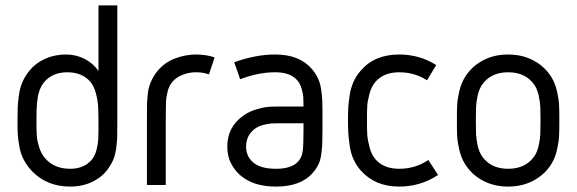

<svg xmlns="http://www.w3.org/2000/svg" viewBox="-20 -686 2139 712"><path d="M225.1 -483.9Q261.7 -483.9 293.5 -467.8Q325.2 -451.7 345.2 -422.9V-666H415V-231.9Q415 -195.8 414.6 -178.5Q414.1 -161.1 410.9 -136.7Q407.7 -112.3 400.4 -94.7Q393.1 -77.1 380.9 -60.1Q359.4 -29.8 322.8 -12Q286.1 5.9 240.2 5.9Q155.8 5.9 101.1 -48.8Q81.1 -69.3 68.8 -92.3Q56.6 -115.2 51.8 -142.8Q46.9 -170.4 45.9 -188Q44.9 -205.6 44.9 -236.8Q44.9 -270.5 45.7 -288.6Q46.4 -306.6 50.3 -334.2Q54.2 -361.8 64 -383.5Q73.7 -405.3 89.8 -424.8Q112.3 -452.1 147.2 -468Q182.1 -483.9 225.1 -483.9ZM345.2 -219.2Q345.2 -265.6 344 -288.8Q342.8 -312 335.9 -339.1Q329.1 -366.2 314.9 -382.8Q284.7 -418 230 -418Q175.3 -418 145 -382.8Q134.3 -370.1 127.9 -354.2Q121.6 -338.4 118.9 -316.4Q116.2 -294.4 115.7 -279.5Q115.2 -264.6 115.2 -236.8Q115.2 -202.1 116.2 -184.3Q117.2 -166.5 125.2 -140.1Q133.3 -113.8 149.9 -96.2Q183.1 -60.1 240.2 -60.1Q292 -60.1 320.8 -94.2Q332 -107.9 337.6 -129.2Q343.3 -150.4 344.2 -168Q345.2 -185.5 345.2 -219.2Z M707.5 -483.9Q744.6 -483.9 775.9 -473.1L754.9 -410.2Q732.4 -418 707.5 -418Q680.2 -418 656.5 -408.4Q632.8 -398.9 618.7 -381.8Q607.4 -368.7 601.8 -347.2Q596.2 -325.7 595.5 -307.1Q594.7 -288.6 594.7 -249V0H524.9V-249Q524.9 -280.3 525.1 -294.7Q525.4 -309.1 527.3 -331.1Q529.3 -353 533.4 -366.2Q537.6 -379.4 545.4 -394.8Q553.2 -410.2 564.9 -423.8Q591.8 -455.6 630.1 -469.7Q668.5 -483.9 707.5 -483.9Z M1175.8 -200.2Q1175.8 -168 1175 -152.3Q1174.3 -136.7 1171.4 -114.5Q1168.5 -92.3 1160.9 -76.4Q1153.3 -60.5 1140.6 -45.9Q1096.7 5.9 1003.4 5.9Q928.7 5.9 882.8 -26.9Q856 -45.4 839.4 -75.2Q822.8 -105 822.8 -142.1Q822.8 -214.8 881.8 -256.8Q903.3 -272.5 932.1 -280.8Q960.9 -289.1 978.3 -290Q995.6 -291 1023.4 -291H1105.5Q1105.5 -312.5 1104.7 -325.2Q1104 -337.9 1098.4 -357.4Q1092.8 -377 1081.5 -389.2Q1055.7 -418 1000.5 -418Q938 -418 870.6 -392.1L848.6 -455.1Q927.7 -483.9 1000.5 -483.9Q1089.8 -483.9 1135.7 -431.2Q1149.9 -415 1158.7 -396.5Q1167.5 -377.9 1170.9 -354.5Q1174.3 -331.1 1175 -315.9Q1175.8 -300.8 1175.8 -273.9ZM1105.5 -200.2V-229H1023.4Q1000.5 -229 988 -228.3Q975.6 -227.5 957.3 -222.9Q939 -218.3 925.8 -209Q892.6 -184.6 892.6 -142.1Q892.6 -102.5 924.8 -79.1Q952.1 -60.1 1003.4 -60.1Q1062.5 -60.1 1086.4 -87.9Q1099.6 -103 1102.5 -125.5Q1105.5 -147.9 1105.5 -200.2Z M1568.4 -92.8 1604.5 -37.1Q1539.6 5.9 1460.4 5.9Q1371.1 5.9 1318.4 -53.2Q1301.3 -72.3 1290.8 -95.7Q1280.3 -119.1 1276.4 -147.9Q1272.5 -176.8 1271.5 -194.6Q1270.5 -212.4 1270.5 -243.2Q1270.5 -270.5 1271.5 -287.1Q1272.5 -303.7 1276.4 -331.1Q1280.3 -358.4 1290.5 -381.6Q1300.8 -404.8 1317.4 -423.8Q1368.7 -483.9 1460.4 -483.9Q1535.6 -483.9 1597.7 -444.8L1563.5 -388.2Q1517.1 -418 1460.4 -418Q1402.8 -418 1371.6 -381.8Q1357.4 -365.2 1350.1 -337.9Q1342.8 -310.5 1341.8 -292.2Q1340.8 -273.9 1340.8 -243.2Q1340.8 -207.5 1341.8 -188.5Q1342.8 -169.4 1350.1 -140.9Q1357.4 -112.3 1372.6 -95.2Q1402.8 -60.1 1460.4 -60.1Q1520.5 -60.1 1568.4 -92.8Z M1864.3 -418Q1798.8 -418 1766.6 -370.1Q1756.3 -354.5 1751.2 -330.8Q1746.1 -307.1 1745.4 -289.8Q1744.6 -272.5 1744.6 -238.8Q1744.6 -205.6 1745.4 -188Q1746.1 -170.4 1751.2 -147Q1756.3 -123.5 1766.6 -107.9Q1798.8 -60.1 1864.3 -60.1Q1930.2 -60.1 1962.4 -107.9Q1972.7 -123.5 1977.8 -147Q1982.9 -170.4 1983.6 -188Q1984.4 -205.6 1984.4 -238.8Q1984.4 -272.5 1983.6 -289.8Q1982.9 -307.1 1977.8 -330.8Q1972.7 -354.5 1962.4 -370.1Q1930.2 -418 1864.3 -418ZM2025.4 -398.9Q2039.1 -376.5 2045.7 -346.9Q2052.2 -317.4 2053.2 -297.1Q2054.2 -276.9 2054.2 -238.8Q2054.2 -201.2 2053.2 -180.9Q2052.2 -160.6 2045.7 -131.1Q2039.1 -101.6 2025.4 -79.1Q2001 -39.1 1959 -16.6Q1917 5.9 1864.3 5.9Q1811.5 5.9 1769.8 -16.6Q1728 -39.1 1703.6 -79.1Q1689.9 -101.6 1683.1 -130.9Q1676.3 -160.2 1675.3 -180.9Q1674.3 -201.7 1674.3 -238.8Q1674.3 -275.9 1675.3 -296.9Q1676.3 -317.9 1683.1 -347.2Q1689.9 -376.5 1703.6 -398.9Q1728 -439 1769.8 -461.4Q1811.5 -483.9 1864.3 -483.9Q1917 -483.9 1959 -461.4Q2001 -439 2025.4 -398.9Z"/></svg>

Font: Gidolinya
Style: Regular
Weight: 400
Version: Version 1.0.3